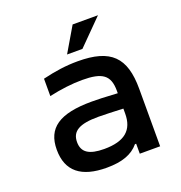

<svg xmlns="http://www.w3.org/2000/svg" viewBox="-125 -787 851 904"><g transform="rotate(-20 300.0 -335.5)"><path d="M300 -509C240 -509 186 -501 123 -486V-399C182 -412 239 -419 289 -419C390 -419 426 -394 426 -315V-303C365 -307 321 -308 297 -308C134 -308 65 -259 65 -151C65 -43 131 9 258 9C334 9 386 -9 420 -50H426V0H528V-288C528 -446 465 -509 300 -509ZM167 -152C167 -207 207 -230 302 -230C331 -230 381 -228 426 -226V-201C426 -119 380 -78 277 -78C201 -78 167 -101 167 -152ZM264 -556H341L464 -680H337Z"/></g></svg>

Font: LT Wave Mono Medium
Style: Regular
Weight: 500
Designer: Daniel Lyons
Version: Version 2.5 (Glyphs App)